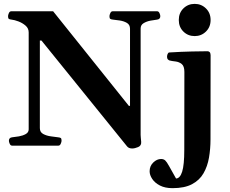

<svg xmlns="http://www.w3.org/2000/svg" viewBox="-20 -751 1187 990"><path d="M42.5 0Q34.2 0 30 -9.8Q25.9 -19.5 25.9 -24.9Q25.9 -41 42 -43Q57.6 -44.4 77.6 -47.9Q97.7 -51.3 112.8 -59.8Q127.9 -68.4 127.9 -84V-584Q127.9 -605 111.8 -618.9Q95.7 -632.8 75 -640.6Q54.2 -648.4 39.1 -649.9Q28.8 -650.9 25.1 -654.1Q21.5 -657.2 21.5 -668Q21.5 -673.3 25.6 -683.1Q29.8 -692.9 38.1 -692.9H253.9L644.5 -205.1H650.4V-602.5Q650.4 -623.5 634.5 -632.8Q618.7 -642.1 597.9 -645.3Q577.1 -648.4 562 -649.9Q551.8 -650.9 548.1 -654.1Q544.4 -657.2 544.4 -668Q544.4 -673.3 548.6 -683.1Q552.7 -692.9 561 -692.9H790Q798.3 -692.9 802.5 -683.1Q806.6 -673.3 806.6 -668Q806.6 -651.9 790.5 -649.9Q775.9 -648.4 755.6 -644.5Q735.4 -640.6 720.2 -631.3Q705.1 -622.1 705.1 -604V-55.2Q705.1 -45.9 706.1 -39.8Q707 -33.7 708 -19.5Q709.5 0 692.4 7.3Q675.3 14.6 661.6 14.6Q644 14.6 635.3 3.9L193.8 -542H185.5V-90.3Q185.5 -69.3 202.9 -60.1Q220.2 -50.8 242.7 -47.9Q265.1 -44.9 279.8 -43Q290 -42 293.7 -39.1Q297.4 -36.1 297.4 -24.9Q297.4 -19.5 293.2 -9.8Q289.1 0 280.8 0ZM869.6 219.2Q831.1 219.2 804.7 205.6Q778.3 191.9 764.9 171.6Q751.5 151.4 751.5 132.3Q751.5 105 770.3 86.9Q789.1 68.8 810.5 68.8Q823.7 68.8 831.8 76.2Q839.8 83.5 851.6 105Q863.3 126.5 887.7 169.4Q908.2 168.9 919.2 134.3Q930.2 99.6 930.2 22L930.7 -379.9Q930.7 -410.2 916.7 -421.1Q902.8 -432.1 884.5 -434.1Q866.2 -436 853 -439.5Q848.1 -441.9 844.7 -445.8Q841.3 -449.7 841.3 -459Q841.3 -464.8 844.2 -472.4Q847.2 -480 853 -480.5Q916 -484.4 970 -485.6Q1023.9 -486.8 1051.3 -486.8Q1055.2 -486.8 1060.3 -482.9Q1065.4 -479 1065.9 -467.3L1065.4 -32.2Q1065.4 16.6 1057.6 61.8Q1049.8 106.9 1029.3 142.6Q1008.8 178.2 970.2 198.7Q931.6 219.2 869.6 219.2ZM983.9 -564.9Q949.2 -564.9 925.5 -588.4Q901.9 -611.8 901.9 -647.9Q901.9 -684.1 925.5 -707.5Q949.2 -731 983.9 -731Q1018.1 -731 1042 -707.5Q1065.9 -684.1 1065.9 -647.9Q1065.9 -611.8 1042 -588.4Q1018.1 -564.9 983.9 -564.9Z"/></svg>

Font: Gelasio SemiBold
Style: Regular
Weight: 600
Designer: Eben Sorkin
Foundry: Eben Sorkin
Version: Version 1.008